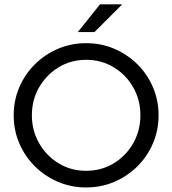

<svg xmlns="http://www.w3.org/2000/svg" viewBox="-20 -832 776 865"><path d="M368.1 12.5Q300.7 12.5 241.3 -12.8Q181.9 -38.2 137.2 -82.6Q92.4 -127.1 67 -186.1Q41.7 -245.1 41.7 -312.5Q41.7 -379.9 67 -438.9Q92.4 -497.9 137.2 -542.4Q181.9 -586.8 241.3 -612.2Q300.7 -637.5 368.1 -637.5Q436.1 -637.5 495.1 -612.2Q554.2 -586.8 599 -542.4Q643.8 -497.9 669.1 -438.9Q694.4 -379.9 694.4 -312.5Q694.4 -245.1 669.1 -186.1Q643.8 -127.1 599 -82.6Q554.2 -38.2 495.1 -12.8Q436.1 12.5 368.1 12.5ZM368.1 -62.5Q436.8 -62.5 492.4 -96.2Q547.9 -129.9 580.2 -186.8Q612.5 -243.8 612.5 -312.5Q612.5 -381.9 580.2 -438.5Q547.9 -495.1 492.4 -528.8Q436.8 -562.5 368.1 -562.5Q299.3 -562.5 244.1 -528.8Q188.9 -495.1 156.2 -438.5Q123.6 -381.9 123.6 -312.5Q123.6 -243.8 156.2 -186.8Q188.9 -129.9 244.1 -96.2Q299.3 -62.5 368.1 -62.5ZM330.6 -687.5 430.6 -812.5H530.6L405.6 -687.5Z"/></svg>

Font: co2trust
Style: Regular
Weight: 400
Designer: Kristian Moeller
Foundry: Dicotype
Version: Version 1.000